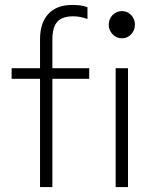

<svg xmlns="http://www.w3.org/2000/svg" viewBox="-20 -757 640 777"><path d="M142 0V-438H27V-481H142V-598Q142 -664 175.5 -700.5Q209 -737 273 -737Q291 -737 305.5 -735Q320 -733 334 -728V-680Q317 -686 304 -688.5Q291 -691 275 -691Q232 -691 212 -669Q192 -647 192 -597V-481H341V-438H192V0ZM473 -602Q451 -602 435.5 -618.5Q420 -635 420 -657Q420 -680 435.5 -696Q451 -712 473 -712Q496 -712 511 -696Q526 -680 526 -657Q526 -635 511 -618.5Q496 -602 473 -602ZM448 0V-481H498V0Z"/></svg>

Font: Red Hat Mono VF Light
Style: Regular
Weight: 300
Monospace: yes
Designer: Pentagram, MCKL
Foundry: Pentagram, MCKL
Version: Version 1.023